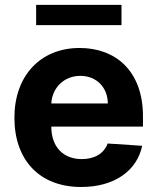

<svg xmlns="http://www.w3.org/2000/svg" viewBox="-20 -747 638 778"><path d="M308.9 10.7C443.9 10.7 534.8 -55 556.1 -156.2L416.2 -165.5C400.9 -123.9 361.9 -102.3 311.4 -102.3C235.8 -102.3 187.9 -152.3 187.9 -233.7V-234H559.3V-275.6C559.3 -460.9 447.1 -552.6 302.9 -552.6C142.4 -552.6 38.4 -438.6 38.4 -270.2C38.4 -97.3 141 10.7 308.9 10.7ZM472.3 -727.3H126.4V-645.2H472.3ZM187.9 -327.8C191.1 -389.9 238.3 -439.6 305.4 -439.6C371.1 -439.6 416.5 -392.8 416.9 -327.8Z"/></svg>

Font: Karasuma Gothic
Style: Bold
Weight: 700
Designer: Rasmus Andersson / Ryoko Nishizuka
Foundry: Genbu
Version: Version 1.00